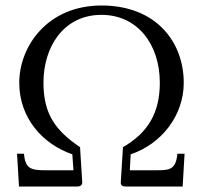

<svg xmlns="http://www.w3.org/2000/svg" viewBox="-20 -678 732 698"><path d="M455 -117C566 -154 648 -257 648 -377C648 -525 548 -658 349 -658C152 -658 50 -509 50 -377C50 -249 135 -154 243 -117L247 -59H144C91 -59 72 -66 67 -119H42L49 0H262C273 0 279 -6 279 -15L271 -143C179 -205 138 -266 138 -378C138 -506 210 -624 349 -624C479 -624 561 -518 561 -377C561 -269 519 -196 427 -143L419 -14C419 -5 424 0 436 0H644L651 -119H625C619 -62 598 -59 549 -59H452Z"/></svg>

Font: Linux Libertine O C
Style: Regular
Weight: 400
Designer: Philipp H. Poll
Foundry: Philipp H. Poll
Version: Version 4.0.3